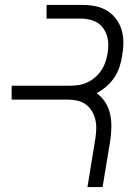

<svg xmlns="http://www.w3.org/2000/svg" viewBox="-20 -755 540 775"><path d="M333 0 365 -196Q368 -216 368.5 -235.5Q369 -255 364.5 -273.5Q360 -292 350 -308Q340 -324 325 -334.5Q310 -345 291 -349Q272 -353 252 -353H27V-409H261Q278 -409 296 -411.5Q314 -414 331.5 -422Q349 -430 363.5 -442.5Q378 -455 388.5 -470.5Q399 -486 405 -503.5Q411 -521 414 -538Q417 -556 417 -574.5Q417 -593 412 -609.5Q407 -626 397.5 -640Q388 -654 373.5 -663Q359 -672 341.5 -676Q324 -680 306 -680H168V-735H315Q342 -735 367.5 -729.5Q393 -724 413.5 -711Q434 -698 449 -678Q464 -658 471 -634Q478 -610 478 -583.5Q478 -557 473 -530Q470 -508 462.5 -485.5Q455 -463 442 -443Q429 -423 410 -406.5Q391 -390 370 -379Q391 -364 405 -342Q419 -320 424.5 -294.5Q430 -269 429.5 -241.5Q429 -214 425 -187L394 0Z"/></svg>

Font: Iosevka Light Oblique
Style: Regular
Weight: 300
Italic angle: -9°
Monospace: yes
Designer: Belleve Invis
Foundry: Belleve Invis
Version: Version 32.5.0; ttfautohint (v1.8.4)